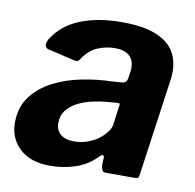

<svg xmlns="http://www.w3.org/2000/svg" viewBox="-67 -608 696 686"><g transform="rotate(10 281.5 -265.0)"><path d="M320.7 -48.6Q289.4 -17.9 246.7 -3.9Q203.9 10 156.8 10Q86.2 10 46.8 -26.6Q7.3 -63.1 7.3 -120.1Q7.3 -176.8 36.5 -215.5Q65.7 -254.2 112.6 -278.2Q159.4 -302.1 214.7 -313Q270 -324 321.4 -325.1L356.8 -327.7Q375.8 -328.3 378.5 -346.5L381.8 -367.6Q382.8 -372.1 383 -376.4Q383.1 -380.6 383.1 -384.4Q383.1 -413.9 365.2 -429.1Q347.3 -444.3 313.7 -444.3Q281.6 -444.3 250.7 -431.3Q219.7 -418.4 196.5 -382.3Q193.5 -377.2 189.4 -375.8Q185.3 -374.4 175.1 -376.4L78.3 -399.2Q72 -401.2 68.7 -408Q65.3 -414.7 72.6 -432.3Q106.3 -487.6 170.2 -513.8Q234.1 -540 322 -540Q397.5 -540 443.4 -522.1Q489.3 -504.3 510 -472.3Q530.7 -440.3 530.7 -397.4Q530.7 -390.4 530.2 -383.3Q529.7 -376.1 528.7 -368.1L479.4 -17.6Q477.7 -5.1 475 -2.6Q472.3 0 460.9 0H358.1Q347.7 0 344.7 -7.1Q341.7 -14.3 340.5 -25.7L341.8 -51.8Q340.4 -70.3 320.7 -48.6ZM363.6 -240.6Q365.3 -249.3 363.8 -251.6Q362.4 -253.9 354 -252.9L318.1 -250.2Q297.4 -248.6 270.2 -242.9Q243 -237.2 217.9 -225.5Q192.7 -213.7 176.4 -193.9Q160.1 -174 160.1 -144.4Q160.1 -120.6 177 -105.7Q193.9 -90.7 225.3 -90.7Q252.7 -90.7 275.4 -99Q298.1 -107.3 314.2 -119.3Q330.5 -131.6 341.9 -146.5Q353.3 -161.4 354.8 -175.6Z"/></g></svg>

Font: Libre Franklin Thin
Style: Italic
Weight: 100
Italic angle: -8°
Designer: Pablo Impallari, Rodrigo Fuenzalida, Nhung Nguyen
Foundry: Impallari Type
Version: Version 3.000